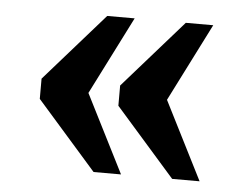

<svg xmlns="http://www.w3.org/2000/svg" viewBox="-38 -515 630 490"><g transform="rotate(5 277.0 -270.0)"><path d="M419.3 -70.1 266.3 -244.1V-295.9L419.3 -469.9H489.6L388.6 -270L489.6 -70.1ZM218 -70.1 65 -244.1V-295.9L218 -469.9H288.3L187.3 -270L288.3 -70.1Z"/></g></svg>

Font: Noto Serif Gurmukhi
Style: Regular
Weight: 400
Designer: Vaibhav Singh and the Monotype Design Team
Foundry: Monotype Imaging Inc.
Version: Version 2.003